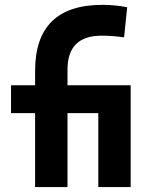

<svg xmlns="http://www.w3.org/2000/svg" viewBox="-20 -762 626 782"><path d="M123 0V-301.3H24.9V-414.6H123V-473.6Q123 -742.2 397 -742.2Q449.2 -742.2 498 -732.4L485.4 -609.9Q457 -613.8 435.5 -615.2Q414.1 -616.7 394 -616.7Q254.9 -616.7 254.9 -478.5V-414.6H512.2V0H380.4V-301.3H254.9V0Z"/></svg>

Font: Cascadia Code PL
Style: Bold
Weight: 700
Monospace: yes
Designer: Aaron Bell
Foundry: Saja Typeworks
Version: Version 2404.023; ttfautohint (v1.8.4)